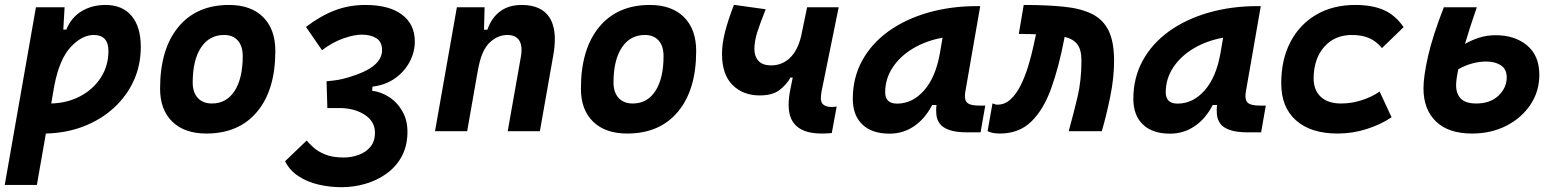

<svg xmlns="http://www.w3.org/2000/svg" viewBox="-31 -548 6497 802"><path d="M123 224.6H-11.2L119.1 -517.6H238.8L233.4 -424.3H246.1Q265.6 -473.6 308.8 -500.5Q352.1 -527.3 410.2 -527.3Q480 -527.3 518.6 -481.7Q557.1 -436 557.1 -351.6Q557.1 -275.4 527.3 -210.4Q497.6 -145.5 443.8 -96.7Q390.1 -47.9 317.9 -20Q245.6 7.8 160.6 9.8ZM183.1 -115.7Q251.5 -117.7 305.4 -146.7Q359.4 -175.8 390.6 -224.6Q421.9 -273.4 421.9 -335Q421.9 -401.9 360.4 -401.9Q311.5 -401.9 264.4 -351.6Q217.3 -301.3 195.8 -189.9Z M831.1 9.8Q739.7 9.8 688.7 -39.8Q637.7 -89.4 637.7 -177.7Q637.7 -342.8 713.9 -435.1Q790 -527.3 925.8 -527.3Q1017.1 -527.3 1068.1 -476.6Q1119.1 -425.8 1119.1 -335Q1119.1 -172.4 1043 -81.3Q966.8 9.8 831.1 9.8ZM854.5 -115.7Q915 -115.7 949 -168.2Q982.9 -220.7 982.9 -314Q982.9 -355.5 962.4 -378.7Q941.9 -401.9 904.8 -401.9Q843.3 -401.9 808.6 -349.4Q773.9 -296.9 773.9 -203.6Q773.9 -162.1 795.2 -138.9Q816.4 -115.7 854.5 -115.7Z M1395.5 233.9Q1345.7 233.9 1299.1 222.9Q1252.4 211.9 1215.8 188Q1179.2 164.1 1159.7 125.5L1250 39.1Q1259.8 50.8 1278.1 67.6Q1296.4 84.5 1327.1 97.2Q1357.9 109.9 1405.3 109.9Q1437 109.9 1466.8 99.1Q1496.6 88.4 1515.9 65.7Q1535.2 43 1535.2 6.3Q1535.2 -39.6 1494.6 -67.1Q1454.1 -94.7 1393.1 -96.7Q1387.2 -96.7 1380.4 -96.7Q1373 -96.7 1363.3 -96.7Q1357.9 -96.7 1351.1 -96.7Q1344.2 -96.7 1336.4 -96.7L1333 -208.5Q1364.7 -211.4 1382.6 -214.6Q1400.4 -217.8 1425.3 -225.1Q1499 -247.1 1532.2 -275.4Q1565.4 -303.7 1564.9 -339.4Q1564.5 -374 1540.5 -388.7Q1516.6 -403.3 1480 -403.3Q1449.7 -403.3 1405 -388.2Q1360.4 -373 1314 -338.4L1247.1 -435.5Q1307.1 -481.4 1366.9 -504.4Q1426.8 -527.3 1495.1 -527.3Q1594.2 -527.3 1647.9 -487.1Q1701.7 -446.8 1701.7 -374.5Q1701.7 -330.6 1680.2 -289.8Q1658.7 -249 1619.1 -220.9Q1579.6 -192.9 1524.9 -186L1523.4 -168.9Q1562 -164.1 1596.2 -141.4Q1630.4 -118.7 1651.4 -80.3Q1672.4 -42 1670.9 9.3Q1669.4 65.4 1645.8 107.7Q1622.1 149.9 1582.5 178Q1543 206.1 1494.6 220Q1446.3 233.9 1395.5 233.9Z M1786.1 0 1877.4 -517.6H1993.2L1990.7 -423.8H2004.9Q2021.5 -473.1 2057.6 -500.2Q2093.8 -527.3 2148.4 -527.3Q2231.4 -527.3 2265.1 -473.6Q2286.6 -439 2286.6 -383.8Q2286.6 -353 2279.8 -315.4L2224.1 0H2089.8L2145 -312.5Q2147.5 -327.6 2147.5 -339.8Q2147.5 -364.3 2137.7 -379.4Q2122.6 -401.9 2088.4 -401.9Q2046.9 -401.9 2012.7 -368.7Q1978.5 -335.4 1964.4 -249.5V-250.5L1920.4 0Z M2588.9 9.8Q2497.6 9.8 2446.5 -39.8Q2395.5 -89.4 2395.5 -177.7Q2395.5 -342.8 2471.7 -435.1Q2547.9 -527.3 2683.6 -527.3Q2774.9 -527.3 2825.9 -476.6Q2877 -425.8 2877 -335Q2877 -172.4 2800.8 -81.3Q2724.6 9.8 2588.9 9.8ZM2612.3 -115.7Q2672.9 -115.7 2706.8 -168.2Q2740.7 -220.7 2740.7 -314Q2740.7 -355.5 2720.2 -378.7Q2699.7 -401.9 2662.6 -401.9Q2601.1 -401.9 2566.4 -349.4Q2531.7 -296.9 2531.7 -203.6Q2531.7 -162.1 2553 -138.9Q2574.2 -115.7 2612.3 -115.7Z M3142.1 -149.4Q3072.8 -149.4 3028.8 -193.1Q2984.9 -236.8 2984.9 -322.3Q2984.9 -363.8 2996.8 -411.9Q3008.8 -460 3034.7 -527.8L3167.5 -509.3Q3143.6 -450.2 3131.8 -412.4Q3120.1 -374.5 3120.1 -342.8Q3120.1 -313 3137 -293.9Q3153.8 -274.9 3190.4 -274.9Q3235.4 -274.9 3268.1 -305.7Q3300.8 -336.4 3315.4 -397L3340.3 -517.6H3472.2L3400.9 -167Q3397.9 -150.9 3397.9 -139.2Q3397.9 -122.1 3404.8 -114.3Q3416.5 -101.1 3441.9 -101.1Q3452.6 -101.1 3463.9 -103L3443.4 7.8Q3433.1 8.8 3421.4 9.3Q3409.7 9.8 3401.4 9.8Q3315.9 9.8 3283.7 -35.2Q3263.2 -62.5 3263.2 -111.3Q3263.2 -140.6 3271 -178.2L3280.3 -224.1H3271Q3254.9 -194.8 3225.3 -172.1Q3195.8 -149.4 3142.1 -149.4Z M3684.6 10.3Q3611.3 10.3 3571.3 -27.8Q3531.2 -65.9 3531.2 -135.3Q3531.2 -223.1 3570.3 -294.7Q3609.4 -366.2 3679.9 -417Q3750.5 -467.8 3845.2 -495.1Q3939.9 -522.5 4051.3 -522.5H4063.5L4001.5 -166.5Q3999.5 -155.8 3999.5 -147Q3999.5 -128.4 4008.3 -119.6Q4021 -106.9 4061 -106.9H4084.5L4064.9 4.9H4011.7Q3961.9 4.9 3934.1 -5.1Q3906.2 -15.1 3894.3 -31.7Q3882.3 -48.3 3880.4 -68.8Q3879.4 -77.6 3879.4 -86.9Q3879.4 -98.1 3880.9 -109.4H3862.8Q3833 -51.8 3787.1 -20.8Q3741.2 10.3 3684.6 10.3ZM3716.3 -115.2Q3780.3 -115.2 3828.9 -170.2Q3877.4 -225.1 3895 -325.7L3906.2 -390.6Q3836.9 -377.9 3782.7 -345.5Q3728.5 -313 3697.5 -265.9Q3666.5 -218.8 3666.5 -162.1Q3666.5 -115.2 3716.3 -115.2Z M4433.1 0Q4452.6 -70.8 4469.5 -141.1Q4486.3 -211.4 4486.3 -295.4Q4486.3 -340.3 4469.2 -362.8Q4452.1 -385.3 4416 -394L4414.1 -383.8Q4391.6 -266.6 4359.6 -178Q4327.6 -89.4 4276.4 -39.8Q4225.1 9.8 4145.5 9.8Q4130.4 9.8 4117.9 7.6Q4105.5 5.4 4094.2 0L4114.7 -116.2Q4121.6 -114.3 4124.5 -112.8Q4127 -110.8 4135.3 -110.8Q4165.5 -110.8 4189.2 -132.1Q4212.9 -153.3 4231.2 -189.2Q4249.5 -225.1 4263.2 -269.3Q4276.9 -313.5 4286.6 -358.9L4296.4 -404.8Q4287.1 -405.3 4276.9 -405.5Q4266.6 -405.8 4255.9 -405.8Q4248.5 -405.8 4240.7 -406.2Q4232.9 -406.2 4224.6 -406.2L4245.1 -527.3Q4341.8 -527.3 4413.1 -520Q4484.4 -512.7 4530.8 -489.5Q4577.1 -466.3 4599.9 -419.7Q4622.6 -373 4622.6 -293.9Q4622.6 -222.7 4606.4 -143.6Q4590.3 -64.5 4571.3 0Z M4856.4 10.3Q4783.2 10.3 4743.2 -27.8Q4703.1 -65.9 4703.1 -135.3Q4703.1 -223.1 4742.2 -294.7Q4781.2 -366.2 4851.8 -417Q4922.4 -467.8 5017.1 -495.1Q5111.8 -522.5 5223.1 -522.5H5235.4L5173.3 -166.5Q5171.4 -155.8 5171.4 -147Q5171.4 -128.4 5180.2 -119.6Q5192.9 -106.9 5232.9 -106.9H5256.3L5236.8 4.9H5183.6Q5133.8 4.9 5106 -5.1Q5078.1 -15.1 5066.2 -31.7Q5054.2 -48.3 5052.2 -68.8Q5051.3 -77.6 5051.3 -86.9Q5051.3 -98.1 5052.7 -109.4H5034.7Q5004.9 -51.8 4959 -20.8Q4913.1 10.3 4856.4 10.3ZM4888.2 -115.2Q4952.1 -115.2 5000.7 -170.2Q5049.3 -225.1 5066.9 -325.7L5078.1 -390.6Q5008.8 -377.9 4954.6 -345.5Q4900.4 -313 4869.4 -265.9Q4838.4 -218.8 4838.4 -162.1Q4838.4 -115.2 4888.2 -115.2Z M5570.8 -115.7Q5614.7 -115.7 5657 -129.4Q5699.2 -143.1 5731.9 -165.5L5781.7 -58.1Q5735.8 -27.3 5677 -8.8Q5618.2 9.8 5556.6 9.8Q5444.3 9.8 5382.6 -45.2Q5320.8 -100.1 5320.8 -199.7Q5320.8 -298.8 5359.1 -372.3Q5397.5 -445.8 5467 -486.6Q5536.6 -527.3 5629.9 -527.3Q5702.6 -527.3 5750.7 -505.4Q5798.8 -483.4 5832 -434.6L5741.7 -347.2Q5717.8 -376 5688 -388.9Q5658.2 -401.9 5616.2 -401.9Q5543.9 -401.9 5500.2 -352.1Q5456.5 -302.2 5456.1 -220.2Q5456.5 -170.4 5486.6 -143.1Q5516.6 -115.7 5570.8 -115.7Z M6117.7 9.8Q6019.5 9.8 5967.3 -40.5Q5915 -90.8 5915 -179.2Q5915 -229 5934.3 -314Q5953.6 -398.9 6000 -517.6H6137.7Q6107.4 -429.7 6088.4 -364.7Q6116.7 -380.9 6148.4 -390.9Q6180.2 -400.9 6216.8 -400.9Q6296.9 -400.9 6347.9 -358.2Q6398.9 -315.4 6398.9 -235.8Q6398.9 -166 6361.6 -110.4Q6324.2 -54.7 6260.7 -22.5Q6197.3 9.8 6117.7 9.8ZM6060.5 -258.8Q6051.3 -216.3 6051.3 -191.9Q6051.3 -156.7 6071 -136.2Q6090.8 -115.7 6135.3 -115.7Q6194.3 -115.7 6228.5 -148.7Q6262.7 -181.6 6262.7 -224.6Q6262.7 -259.8 6238 -275.4Q6213.4 -291 6177.2 -291Q6148.9 -291 6119.4 -283.2Q6089.8 -275.4 6060.5 -258.8Z"/></svg>

Font: CaskaydiaCove NF
Style: Bold Italic
Weight: 700
Italic angle: -10°
Designer: Aaron Bell
Foundry: Saja Typeworks
Version: Version 2111.001; VTT 6.35;Nerd Fonts 3.2.1